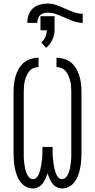

<svg xmlns="http://www.w3.org/2000/svg" viewBox="-20 -1063 540 1091"><path d="M166 8Q145 8 126 -3Q107 -14 94.5 -31.5Q82 -49 75 -69Q68 -89 64 -110Q60 -131 58.5 -152.5Q57 -174 57 -195V-540Q57 -563 59.5 -585.5Q62 -608 68.5 -630Q75 -652 86.5 -672Q98 -692 115 -706.5Q132 -721 154.5 -728Q177 -735 199 -735V-682Q184 -682 169.5 -675.5Q155 -669 145.5 -657Q136 -645 130 -630.5Q124 -616 120.5 -601Q117 -586 116 -570.5Q115 -555 115 -540V-195Q115 -184 115 -173.5Q115 -163 116 -152.5Q117 -142 118.5 -131Q120 -120 122 -109.5Q124 -99 127 -89Q130 -79 135 -69.5Q140 -60 148.5 -52.5Q157 -45 167 -45Q180 -45 188.5 -54.5Q197 -64 201.5 -75.5Q206 -87 209 -99Q212 -111 214 -123Q216 -135 217.5 -147Q219 -159 220 -171.5Q221 -184 221 -196Q221 -208 221 -221V-228H279V-221Q279 -208 279 -196Q279 -184 280 -171.5Q281 -159 282.5 -147Q284 -135 286 -123Q288 -111 291 -99Q294 -87 298.5 -75.5Q303 -64 311.5 -54.5Q320 -45 333 -45Q343 -45 351.5 -52.5Q360 -60 365 -69.5Q370 -79 373 -89Q376 -99 378 -109.5Q380 -120 381.5 -131Q383 -142 384 -152.5Q385 -163 385 -173.5Q385 -184 385 -195V-540Q385 -555 384 -570.5Q383 -586 379.5 -601Q376 -616 370 -630.5Q364 -645 354.5 -657Q345 -669 330.5 -675.5Q316 -682 301 -682V-735Q323 -735 345.5 -728Q368 -721 385 -706.5Q402 -692 413.5 -672Q425 -652 431.5 -630Q438 -608 440.5 -585.5Q443 -563 443 -540V-195Q443 -174 441.5 -152.5Q440 -131 436 -110Q432 -89 425 -69Q418 -49 405.5 -31.5Q393 -14 374 -3Q355 8 334 8Q318 8 303 0.5Q288 -7 278 -20Q268 -33 261.5 -48Q255 -63 250 -79Q245 -63 238.5 -48Q232 -33 222 -20Q212 -7 197 0.5Q182 8 166 8ZM135 -933Q135 -956 142.5 -978Q150 -1000 166.5 -1015Q183 -1030 205 -1036.5Q227 -1043 250 -1043Q276 -1043 301 -1034Q326 -1025 350 -1014Q374 -1003 399 -994Q424 -985 450 -985V-933Q424 -933 399 -942Q374 -951 350 -962Q326 -973 301 -982Q276 -991 250 -991Q238 -991 226.5 -987.5Q215 -984 207 -976Q199 -968 195.5 -956.5Q192 -945 192 -933ZM242 -791 215 -822Q230 -835 238 -853.5Q246 -872 246 -891H210V-971H290V-891Q290 -863 277 -836Q264 -809 242 -791Z"/></svg>

Font: Iosevka Fixed SS04 Light
Style: Regular
Weight: 300
Monospace: yes
Designer: Belleve Invis
Foundry: Belleve Invis
Version: Version 32.5.0